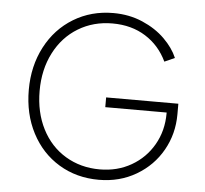

<svg xmlns="http://www.w3.org/2000/svg" viewBox="-54 -814 941 882"><g transform="rotate(5 417.0 -372.5)"><path d="M77 -372Q77 -482 123 -570Q169 -658 250.5 -707.5Q332 -757 434 -757Q507 -757 568.5 -730.5Q630 -704 672 -662.5Q714 -621 733 -576L686 -555Q652 -627 587 -668Q522 -709 434 -709Q346 -709 276 -666.5Q206 -624 166.5 -547Q127 -470 127 -372Q127 -273 166 -196.5Q205 -120 275 -78Q345 -36 433 -36Q514 -36 578.5 -73Q643 -110 680 -174.5Q717 -239 717 -319V-323H434V-368H767V-319Q767 -229 724.5 -153.5Q682 -78 605.5 -33Q529 12 433 12Q330 12 249 -37Q168 -86 122.5 -173.5Q77 -261 77 -372Z"/></g></svg>

Font: Eudoxus Sans ExtraLight
Style: Regular
Weight: 200
Designer: Stijn de Vries
Foundry: tokotype
Version: Version 2.005